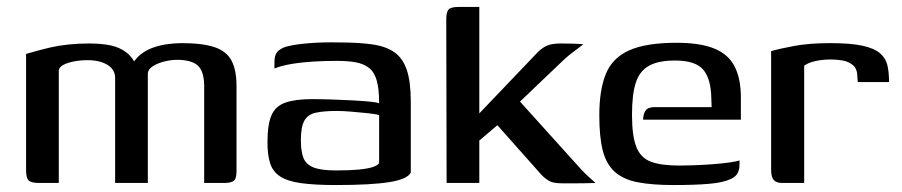

<svg xmlns="http://www.w3.org/2000/svg" viewBox="-20 -526 2594 552"><path d="M93 0Q70 0 62.5 -7Q55 -14 55 -37V-371Q66 -374 83.5 -379Q101 -384 124.5 -389.5Q148 -395 176.5 -398Q205 -401 236 -401Q272 -401 298 -395.5Q324 -390 343 -375.5Q362 -361 374 -334L358 -335Q366 -354 382 -367.5Q398 -381 418.5 -388.5Q439 -396 461 -399Q483 -402 502 -402Q562 -402 596.5 -390.5Q631 -379 645.5 -352Q660 -325 660 -278V-34Q660 -13 652.5 -6.5Q645 0 624 0H567Q567 -70 567 -140Q567 -210 567 -281Q566 -324 547 -339Q528 -354 489 -354Q471 -354 451.5 -349Q432 -344 418.5 -335Q405 -326 405 -314V0H311V-302Q311 -326 289 -339.5Q267 -353 232 -353Q211 -353 193 -349.5Q175 -346 163 -340Q151 -334 149 -324V0Z M946 6Q884 6 845 0.5Q806 -5 785 -19Q764 -33 756.5 -57Q749 -81 749 -117Q749 -168 760.5 -194.5Q772 -221 800.5 -231Q829 -241 877 -241Q902 -241 932.5 -240Q963 -239 991.5 -237.5Q1020 -236 1041.5 -234Q1063 -232 1070 -229Q1070 -271 1063 -295Q1056 -319 1040.5 -331Q1025 -343 1002 -347Q979 -351 948 -351Q914 -351 880.5 -349Q847 -347 817.5 -342Q788 -337 769 -329V-348Q769 -371 781.5 -381Q794 -391 812 -394Q832 -399 871 -402Q910 -405 954 -404Q1010 -404 1049.5 -398.5Q1089 -393 1113.5 -376Q1138 -359 1149.5 -325Q1161 -291 1161 -234V-30Q1152 -11 1100 -2.5Q1048 6 946 6ZM946 -36Q986 -36 1011.5 -38.5Q1037 -41 1051 -45.5Q1065 -50 1070 -57V-195Q1061 -198 1038 -200.5Q1015 -203 990 -205Q965 -207 948 -207Q911 -207 888 -202Q865 -197 855 -179Q845 -161 845 -123Q845 -92 852 -73Q859 -54 880.5 -45Q902 -36 946 -36Z M1264 0 1263 -470Q1263 -491 1269.5 -498.5Q1276 -506 1298 -506H1358V-200L1528 -378Q1541 -390 1554.5 -395.5Q1568 -401 1593 -401Q1612 -401 1628 -400.5Q1644 -400 1657 -399Q1654 -396 1644.5 -389Q1635 -382 1624 -373.5Q1613 -365 1604 -357L1475 -234L1649 -41Q1660 -29 1671 -19Q1682 -9 1692 0Q1667 1 1641.5 1Q1616 1 1596 1Q1573 1 1561.5 -4.5Q1550 -10 1537 -23L1410 -166L1358 -122V0Z M1916 6Q1855 6 1813.5 -2Q1772 -10 1747.5 -32Q1723 -54 1713 -93Q1703 -132 1703 -194Q1703 -268 1722 -314Q1741 -360 1789.5 -381.5Q1838 -403 1925 -403Q1993 -403 2033.5 -386.5Q2074 -370 2092 -335Q2110 -300 2110 -246V-182H1829Q1829 -198 1836 -208Q1843 -218 1862 -218H2026L2025 -244Q2024 -300 2001.5 -326Q1979 -352 1921 -352Q1873 -352 1846 -337Q1819 -322 1808 -288.5Q1797 -255 1797 -196Q1797 -135 1809.5 -103.5Q1822 -72 1851.5 -61Q1881 -50 1934 -50Q1953 -50 1978.5 -51Q2004 -52 2030.5 -54Q2057 -56 2078 -59Q2099 -62 2106 -65V-51Q2106 -40 2101 -29Q2096 -18 2080 -11Q2059 -1 2018.5 2.5Q1978 6 1916 6Z M2292 0H2228Q2213 0 2205 -8Q2197 -16 2197 -38V-379Q2221 -386 2264 -394Q2307 -402 2367 -402Q2426 -402 2460 -394.5Q2494 -387 2510.5 -372.5Q2527 -358 2531.5 -337.5Q2536 -317 2536 -290H2446L2445 -304Q2445 -328 2432.5 -338.5Q2420 -349 2403 -352Q2386 -355 2369 -355Q2343 -355 2322.5 -350Q2302 -345 2292 -337Z"/></svg>

Font: Genos Thin Medium
Style: Regular
Weight: 500
Version: Version 1.010